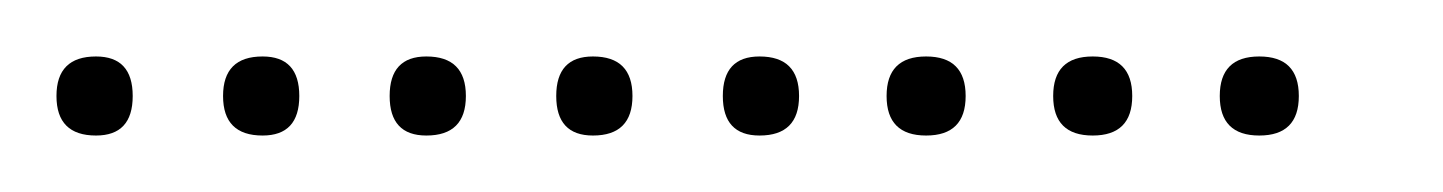

<svg xmlns="http://www.w3.org/2000/svg" viewBox="-20 -298 511 68"><path d="M14 -250Q0 -250 0 -264Q0 -278 14 -278Q27 -278 27 -264Q27 -250 14 -250ZM73 -250Q59 -250 59 -264Q59 -278 73 -278Q86 -278 86 -264Q86 -250 73 -250ZM131 -250Q118 -250 118 -264Q118 -278 131 -278Q145 -278 145 -264Q145 -250 131 -250ZM190 -250Q177 -250 177 -264Q177 -278 190 -278Q204 -278 204 -264Q204 -250 190 -250ZM249 -250Q236 -250 236 -264Q236 -278 249 -278Q263 -278 263 -264Q263 -250 249 -250ZM308 -250Q294 -250 294 -264Q294 -278 308 -278Q322 -278 322 -264Q322 -250 308 -250ZM367 -250Q353 -250 353 -264Q353 -278 367 -278Q381 -278 381 -264Q381 -250 367 -250ZM426 -250Q412 -250 412 -264Q412 -278 426 -278Q440 -278 440 -264Q440 -250 426 -250Z"/></svg>

Font: FRB American Cursive Just Xheight
Style: Italic
Weight: 400
Italic angle: -25°
Version: Version 2.0;Modular Font Editor K font №1